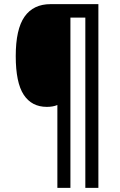

<svg xmlns="http://www.w3.org/2000/svg" viewBox="-20 -780 580 927"><path d="M455 127H392V-695H320V127H257V-273Q236 -264 206 -264Q133 -264 94.5 -322.5Q56 -381 56 -509Q56 -639 98.5 -699.5Q141 -760 224 -760H455Z"/></svg>

Font: Noto Sans Telugu Condensed Medium
Style: Regular
Weight: 500
Width: 3
Designer: Jelle Bosma - Monotype Design Team
Foundry: Monotype Imaging Inc.
Version: Version 2.005; ttfautohint (v1.8.4.7-5d5b)